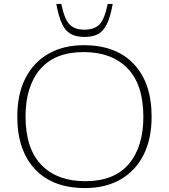

<svg xmlns="http://www.w3.org/2000/svg" viewBox="-20 -947 860 977"><path d="M406 -717Q571 -717 661.2 -621Q751.5 -525 751.5 -353.5Q751.5 -238.5 709.5 -157Q667.5 -75.5 591.5 -32.8Q515.5 10 413.5 10Q248.5 10 158.2 -86Q68 -182 68 -353.5Q68 -469 110 -550.2Q152 -631.5 228 -674.2Q304 -717 406 -717ZM414 -25Q560.5 -25 635 -112Q709.5 -199 709.5 -353Q709.5 -516 629.2 -599Q549 -682 405.5 -682Q259.5 -682 184.8 -595Q110 -508 110 -354Q110 -191.5 190.2 -108.2Q270.5 -25 414 -25ZM410 -796Q460.5 -796 486.5 -823Q512.5 -850 528 -927H553.5Q542 -861.5 524.2 -825Q506.5 -788.5 479 -773.8Q451.5 -759 410 -759Q368.5 -759 341 -773.8Q313.5 -788.5 296 -825Q278.5 -861.5 266.5 -927H292Q307.5 -850 333.5 -823Q359.5 -796 410 -796Z"/></svg>

Font: Newsreader 6pt ExtraLight
Style: Regular
Weight: 275
Designer: Hugues Gentile
Foundry: Production Type
Version: Version 1.003; ttfautohint (v1.8.3)